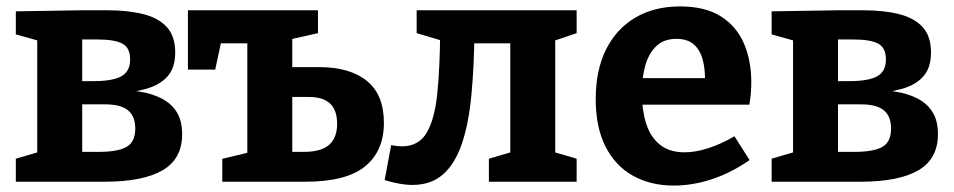

<svg xmlns="http://www.w3.org/2000/svg" viewBox="-20 -566 2972 598"><path d="M236 -534H313.7Q378.7 -534 426.3 -522Q474 -510 499.8 -481.5Q525.7 -453 525.7 -402.3Q525.7 -355 501.7 -328Q477.7 -301 433.5 -288.8Q389.3 -276.7 327.7 -272L335.7 -286Q379.3 -286.3 417.5 -280.2Q455.7 -274 485.2 -258.3Q514.7 -242.7 531 -216Q547.3 -189.3 547.3 -148Q547.3 -71 486.2 -35.5Q425 0 305.7 0H29.3V-71.7L106.3 -94.3L96 -81.7V-447L105 -437.7L29.3 -459V-530.7ZM285.3 -443H214L236 -464.7V-296.7L214 -313.3H270.7Q331.7 -313.3 358.5 -328.7Q385.3 -344 385.3 -381Q385.3 -417.3 361 -430.2Q336.7 -443 285.3 -443ZM287.7 -93Q347 -93 374.2 -108.5Q401.3 -124 401.3 -165.7Q401.3 -203.3 379 -222.2Q356.7 -241 307.3 -241H214L236 -259.3V-73.3L214 -93Z M672.3 0V-71.3L777.7 -96.7L750.3 -61.3V-452.7L781 -431H645.7L673.7 -458L650.3 -349.3H565.3V-534H970.3V-462.7L867.7 -439.7L890.3 -462V-339L868.3 -357H973.7Q1069.7 -357 1122.7 -314Q1175.7 -271 1175.7 -183.3Q1175.7 -96 1117.3 -48Q1059 0 930 0ZM890.3 -73.3 868.3 -93H927Q980.3 -93 1005.2 -115Q1030 -137 1030 -180.7Q1030 -222.3 1008.3 -243.2Q986.7 -264 942 -264H868.3L890.3 -282.3Z M1264.7 10Q1245.7 10 1224.3 6.2Q1203 2.3 1178 -5L1198.3 -114Q1208 -112.3 1216.2 -111.3Q1224.3 -110.3 1232 -110.3Q1283.7 -110.3 1308.7 -152.2Q1333.7 -194 1342 -274.8Q1350.3 -355.7 1351 -472L1387 -430.3L1277.7 -462.7V-534H1776V-462.7L1682 -431L1709.3 -474.7V-81.7L1699 -94.3L1776 -71.7V0H1502.7V-71.7L1579.7 -94.3L1569.3 -81.7V-470.7L1591.3 -431H1417L1457.7 -469Q1456.7 -359 1448.3 -270.7Q1440 -182.3 1419 -119.7Q1398 -57 1360.5 -23.5Q1323 10 1264.7 10Z M2078.8 12Q2006.2 12 1951.3 -18.7Q1896.4 -49.4 1865.9 -109.5Q1835.4 -169.6 1835.4 -257.2Q1835.4 -347.2 1867.5 -411.7Q1899.6 -476.2 1958.7 -511.1Q2017.8 -546 2098.2 -546Q2176 -546 2224.9 -515.2Q2273.8 -484.4 2296.9 -430.9Q2320 -377.4 2320 -309.6Q2320 -293 2318.6 -276.2Q2317.2 -259.4 2314 -240H1948.2V-322.6H2193.6L2175.8 -310.2Q2176.8 -350 2168.6 -380.4Q2160.4 -410.8 2140.6 -427.9Q2120.8 -445 2086.6 -445Q2047.6 -445 2024 -422.3Q2000.4 -399.6 1989.8 -361.8Q1979.2 -324 1979.2 -277.4Q1979.2 -224 1992.2 -182.1Q2005.2 -140.2 2034.7 -115.9Q2064.2 -91.6 2112.4 -91.6Q2145.6 -91.6 2185.3 -104.2Q2225 -116.8 2267.6 -141.6L2314.6 -67.4Q2256.6 -27.2 2196.5 -7.6Q2136.4 12 2078.8 12Z M2590 -534H2667.7Q2732.7 -534 2780.3 -522Q2828 -510 2853.8 -481.5Q2879.7 -453 2879.7 -402.3Q2879.7 -355 2855.7 -328Q2831.7 -301 2787.5 -288.8Q2743.3 -276.7 2681.7 -272L2689.7 -286Q2733.3 -286.3 2771.5 -280.2Q2809.7 -274 2839.2 -258.3Q2868.7 -242.7 2885 -216Q2901.3 -189.3 2901.3 -148Q2901.3 -71 2840.2 -35.5Q2779 0 2659.7 0H2383.3V-71.7L2460.3 -94.3L2450 -81.7V-447L2459 -437.7L2383.3 -459V-530.7ZM2639.3 -443H2568L2590 -464.7V-296.7L2568 -313.3H2624.7Q2685.7 -313.3 2712.5 -328.7Q2739.3 -344 2739.3 -381Q2739.3 -417.3 2715 -430.2Q2690.7 -443 2639.3 -443ZM2641.7 -93Q2701 -93 2728.2 -108.5Q2755.3 -124 2755.3 -165.7Q2755.3 -203.3 2733 -222.2Q2710.7 -241 2661.3 -241H2568L2590 -259.3V-73.3L2568 -93Z"/></svg>

Font: Bitter Thin
Style: Regular
Weight: 100
Designer: Sol Matas, and Bitter project Authors
Foundry: Sol Matas
Version: Version 2.002